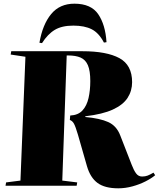

<svg xmlns="http://www.w3.org/2000/svg" viewBox="-20 -1008 869 1042"><path d="M361 -381Q404 -383 427.5 -408.5Q451 -434 460.5 -476Q470 -518 470 -568Q470 -624 457 -654Q444 -684 417.5 -695.5Q391 -707 350 -707H342L318 -28L399 -18L396 0H10L13 -18L91 -28L118 -700L38 -712L41 -730H427Q559 -730 628 -692.5Q697 -655 697 -562Q697 -515 672.5 -477Q648 -439 592.5 -413.5Q537 -388 443 -377V-373Q522 -366 567.5 -345.5Q613 -325 633 -272L695 -113Q706 -84 718.5 -67Q731 -50 751 -50Q768 -50 781 -55Q794 -60 813 -71L822 -57Q802 -40 769.5 -23.5Q737 -7 698.5 3.5Q660 14 622 14Q549 14 509.5 -15Q470 -44 452 -106L403 -277Q390 -321 381.5 -336.5Q373 -352 359 -357ZM544 -777Q517 -829 478 -849Q439 -869 378 -869Q316 -869 277.5 -846Q239 -823 208 -774L194 -776Q211 -875 257.5 -931.5Q304 -988 384 -988Q474 -988 513 -931Q552 -874 558 -779Z"/></svg>

Font: Literata 72pt Black
Style: Italic
Weight: 900
Italic angle: -2°
Designer: Latin by Veronika Burian and Jose Scaglione. Greek by Irene Vlachou. Cyrillic by Vera Evstafieva
Foundry: TypeTogether
Version: Version 3.002